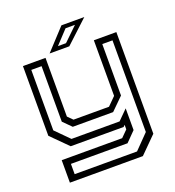

<svg xmlns="http://www.w3.org/2000/svg" viewBox="-156 -810 1030 1131"><g transform="rotate(-20 359.0 -244.0)"><path d="M165.5 0 62.5 -103V-540H204V-172L234.5 -141.5H457L507 -191.5V-540H648V97L545 200H87.5V59H466.5L507 18.5V-10L497 0ZM131 162.5H522L610 72.5V-502H546V-179.5L469 -103.5H216L165.5 -154V-502H101V-123L184.5 -39H486L546 -99V37L486 98H131ZM235.5 -556 357.5 -688H501L359 -556ZM296.5 -580H347L433.5 -663.5H374.5Z"/></g></svg>

Font: Tourney Expanded
Style: Regular
Weight: 400
Width: 7
Designer: Tyler Finck
Foundry: Etcetera Type Co
Version: Version 1.010; ttfautohint (v1.8.3)